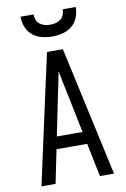

<svg xmlns="http://www.w3.org/2000/svg" viewBox="-102 -1014 705 1074"><g transform="rotate(-10 250.0 -477.5)"><path d="M44 0 151 -490 205 -735H295L456 0H376L337 -190H163L124 0ZM177 -260H323L276 -490Q269 -522 262.5 -554Q256 -586 250 -618Q244 -586 237.5 -554Q231 -522 224 -490ZM250 -815Q220 -815 190.5 -822.5Q161 -830 138 -849Q115 -868 104 -896.5Q93 -925 93 -955H167Q167 -939 173 -924Q179 -909 191 -899.5Q203 -890 218.5 -886Q234 -882 250 -882Q266 -882 281.5 -886Q297 -890 309 -899.5Q321 -909 327 -924Q333 -939 333 -955H407Q407 -925 396 -896.5Q385 -868 362 -849Q339 -830 309.5 -822.5Q280 -815 250 -815Z"/></g></svg>

Font: Iosevka MaddieWtf
Style: Regular
Weight: 400
Monospace: yes
Designer: Belleve Invis
Foundry: Belleve Invis
Version: Version 31.3.0; ttfautohint (v1.8.3)